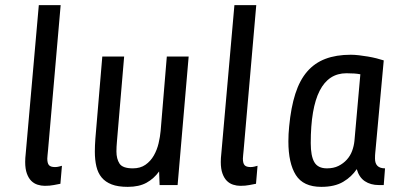

<svg xmlns="http://www.w3.org/2000/svg" viewBox="-20 -720 1569 747"><path d="M215 -5Q204 -3 189 0Q174 3 154 3Q140 3 126 -1.5Q112 -6 101.5 -16.5Q91 -27 84.5 -45Q78 -63 78 -90Q78 -95 78.5 -105.5Q79 -116 80 -122L131 -700H216L167 -137Q166 -127 165 -116.5Q164 -106 164 -103Q164 -85 170.5 -77.5Q177 -70 194 -70Q202 -70 209.5 -72Q217 -74 221 -75Z M463 -500 435 -170Q434 -159 433.5 -149.5Q433 -140 433 -131Q433 -102 445 -83.5Q457 -65 497 -65Q526 -65 546 -79Q566 -93 578.5 -115Q591 -137 597 -162.5Q603 -188 605 -211L629 -500H714L671 0H601L599 -53Q579 -25 550 -9Q521 7 477 7Q439 7 414.5 -2.5Q390 -12 375.5 -29.5Q361 -47 355 -72.5Q349 -98 349 -130Q349 -142 349.5 -154Q350 -166 351 -180L378 -500Z M976 -5Q965 -3 950 0Q935 3 915 3Q901 3 887 -1.5Q873 -6 862.5 -16.5Q852 -27 845.5 -45Q839 -63 839 -90Q839 -95 839.5 -105.5Q840 -116 841 -122L892 -700H977L928 -137Q927 -127 926 -116.5Q925 -106 925 -103Q925 -85 931.5 -77.5Q938 -70 955 -70Q963 -70 970.5 -72Q978 -74 982 -75Z M1105 -228Q1112 -302 1129 -355Q1146 -408 1175 -441.5Q1204 -475 1246 -491Q1288 -507 1345 -507Q1359 -507 1376.5 -505Q1394 -503 1411.5 -500Q1429 -497 1445 -493Q1461 -489 1473 -485L1441 -136Q1441 -134 1440 -125.5Q1439 -117 1439 -103Q1439 -65 1478 -65L1473 0H1454Q1422 0 1399.5 -15Q1377 -30 1368 -62Q1348 -32 1315 -12.5Q1282 7 1230 7Q1160 7 1131 -39Q1102 -85 1102 -170Q1102 -198 1105 -228ZM1252 -65Q1278 -65 1297 -74.5Q1316 -84 1329.5 -99Q1343 -114 1350 -133Q1357 -152 1359 -172L1382 -431Q1372 -433 1359 -434Q1346 -435 1328 -435Q1189 -435 1189 -163Q1189 -113 1203 -89Q1217 -65 1252 -65Z"/></svg>

Font: Share
Style: Italic
Weight: 400
Version: Version 1.002